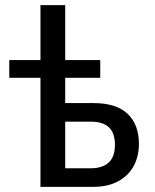

<svg xmlns="http://www.w3.org/2000/svg" viewBox="-20 -725 600 745"><path d="M137 0V-423H16V-492H137V-705H233V-492H369V-423H233V-325H343Q431 -325 475 -283.5Q519 -242 519 -167Q519 -117 498 -79.5Q477 -42 437.5 -21Q398 0 343 0ZM233 -72H331Q378 -72 402 -94.5Q426 -117 426 -163Q426 -209 402.5 -231Q379 -253 332 -253H233Z"/></svg>

Font: Nunito Sans 10pt Condensed SemiBold
Style: Regular
Weight: 600
Width: 3
Designer: Vernon Adams
Foundry: Vernon Adams
Version: Version 3.101;gftools[0.9.27]